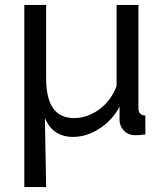

<svg xmlns="http://www.w3.org/2000/svg" viewBox="-20 -542 668 774"><path d="M78 -522H166V-226Q166 -146 194 -106Q222 -66 279 -66Q314 -66 347.5 -81.5Q381 -97 408 -126Q435 -155 450 -195V-522H538V-108Q538 -92 544.5 -84.5Q551 -77 566 -76V0Q551 2 542 2.5Q533 3 525 3Q497 3 479.5 -15.5Q462 -34 462 -57V-112Q446 -80 417 -52Q388 -24 351 -7Q314 10 274 10Q244 10 221 -0.5Q198 -11 183.5 -28.5Q169 -46 161 -67L166 212H78Z"/></svg>

Font: Raleway Thin Medium
Style: Regular
Weight: 500
Version: Version 4.026